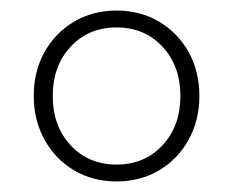

<svg xmlns="http://www.w3.org/2000/svg" viewBox="-20 -710 442 364"><path d="M201 -366Q156 -366 120.5 -387Q85 -408 64.5 -445Q44 -482 44 -528Q44 -575 64.5 -611.5Q85 -648 120.5 -669Q156 -690 201 -690Q246 -690 281.5 -669Q317 -648 337.5 -611.5Q358 -575 358 -528Q358 -482 337.5 -445Q317 -408 281.5 -387Q246 -366 201 -366ZM201 -398Q254 -398 288 -434.5Q322 -471 322 -528Q322 -585 288 -621.5Q254 -658 201 -658Q148 -658 114 -621.5Q80 -585 80 -528Q80 -471 114 -434.5Q148 -398 201 -398Z"/></svg>

Font: Inria Serif Light
Style: Regular
Weight: 300
Designer: Black Foundry Team
Foundry: Black Foundry
Version: Version 1.000; ttfautohint (v1.8.3)